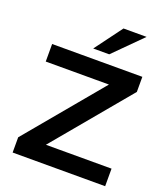

<svg xmlns="http://www.w3.org/2000/svg" viewBox="-166 -1058 1018 1172"><g transform="rotate(20 343.0 -471.5)"><path d="M55 0V-99L503 -636L508 -591H55V-705H641V-607L193 -70L188 -114H656V0ZM300 -765 432 -943H582L404 -765Z"/></g></svg>

Font: Nunito Sans 10pt SemiExpanded
Style: Bold
Weight: 700
Width: 6
Designer: Vernon Adams
Foundry: Vernon Adams
Version: Version 3.101;gftools[0.9.27]